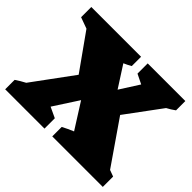

<svg xmlns="http://www.w3.org/2000/svg" viewBox="-165 -862 1064 1064"><g transform="rotate(45 367.5 -330.0)"><path d="M-15 0V-74Q13 -93 42 -108L216 -345L66 -556L0 -580V-660H390V-587Q369 -575 346 -565L427 -439L499 -552L442 -580V-660H737V-587Q714 -570 689 -557L536 -350L712 -95L750 -81V0H354V-74Q386 -91 420 -105L325 -255L231 -110L293 -81V0Z"/></g></svg>

Font: Piazzolla Black
Style: Regular
Weight: 900
Designer: Juan Pablo del Peral
Foundry: Huerta Tipografica
Version: Version 1.330